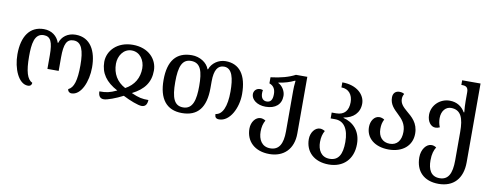

<svg xmlns="http://www.w3.org/2000/svg" viewBox="-77 -1170 4692 1831"><g transform="rotate(10 2269.5 -254.0)"><path d="M203 10C227 10 240 -5 240 -24C189 -48 166 -122 166 -268C166 -386 178 -491 270 -491C336 -491 359 -441 359 -311V-180H468V-311C468 -441 492 -491 559 -491C636 -491 663 -412 663 -268C663 -122 640 -48 588 -25C588 -5 603 10 625 10C717 10 776 -129 776 -268C776 -425 713 -548 569 -548C491 -548 436 -504 417 -442H413C392 -504 338 -548 261 -548C126 -548 53 -443 53 -268C53 -132 111 10 203 10Z M938 12C971 12 1054 -19 1121 -54C1188 -19 1271 12 1304 12C1343 12 1357 -15 1359 -55C1297 -55 1267 -60 1192 -93C1307 -151 1362 -227 1362 -340C1362 -451 1274 -548 1123 -548C972 -548 881 -449 881 -340C882 -231 937 -153 1051 -93C983 -61 950 -55 884 -55C885 -11 902 12 938 12ZM1121 -129C1037 -173 994 -248 994 -342C994 -417 1041 -493 1121 -493C1202 -493 1249 -419 1249 -342C1249 -250 1206 -175 1121 -129Z M1694 12C1847 12 1922 -81 1922 -270V-334C1922 -447 1955 -494 2015 -494C2095 -494 2116 -396 2116 -269C2116 -126 2079 -41 2012 -35C2012 -6 2022 10 2054 10C2158 10 2229 -131 2229 -265C2229 -452 2154 -548 2021 -548C1952 -548 1889 -504 1868 -442H1863C1842 -504 1771 -548 1694 -548C1544 -548 1468 -455 1468 -269C1468 -86 1545 12 1694 12ZM1696 -43C1610 -43 1581 -116 1581 -269C1581 -419 1610 -493 1696 -493C1790 -493 1813 -410 1813 -270C1813 -138 1791 -43 1696 -43Z M2583 252C2722 252 2813 164 2813 13V-536H2703C2643 -504 2563 -482 2468 -471V-412C2511 -397 2528 -364 2528 -318C2528 -263 2510 -237 2471 -237C2438 -237 2415 -260 2415 -308C2415 -318 2416 -328 2418 -338C2409 -341 2399 -343 2392 -343C2350 -343 2330 -312 2330 -284C2330 -233 2385 -186 2470 -186C2565 -186 2621 -235 2621 -317C2621 -366 2587 -414 2551 -430V-434C2610 -442 2660 -458 2703 -479H2709C2704 -436 2703 -407 2703 -381V12C2703 133 2667 197 2582 197C2499 197 2465 130 2465 55C2465 10 2474 -25 2492 -56C2475 -66 2459 -71 2444 -71C2395 -71 2355 -18 2355 46C2355 168 2441 252 2583 252Z M3158 252C3297 252 3391 163 3391 14C3391 -116 3313 -187 3221 -210V-214C3313 -228 3373 -286 3373 -375C3373 -459 3295 -542 3151 -542V-493C3223 -493 3262 -440 3262 -369C3262 -290 3225 -241 3144 -241H3101V-184H3144C3230 -184 3278 -113 3278 14C3278 133 3243 197 3157 197C3074 197 3040 130 3040 55C3040 10 3049 -25 3067 -56C3050 -66 3034 -71 3019 -71C2970 -71 2930 -17 2930 46C2930 168 3016 252 3158 252Z M3697 12C3827 12 3920 -61 3920 -180C3920 -285 3857 -334 3805 -378C3769 -409 3737 -439 3737 -485C3737 -504 3742 -521 3751 -535C3741 -543 3725 -548 3704 -548C3666 -548 3642 -524 3642 -483C3642 -415 3684 -376 3726 -336C3767 -297 3807 -255 3807 -178C3807 -95 3768 -44 3697 -44C3627 -44 3585 -93 3585 -168C3585 -206 3590 -231 3606 -262C3590 -272 3573 -277 3558 -277C3507 -277 3475 -224 3475 -167C3475 -61 3561 12 3697 12Z M4222 252C4365 252 4451 162 4451 3V-760H4273V-715H4281C4316 -715 4340 -705 4340 -657V-572C4340 -539 4342 -495 4346 -462H4340C4311 -513 4261 -548 4191 -548C4095 -548 4019 -472 4019 -382C4019 -317 4055 -271 4099 -271C4112 -271 4126 -274 4141 -281C4129 -310 4124 -338 4124 -368C4124 -438 4165 -482 4215 -482C4312 -482 4340 -404 4340 -272V4C4340 132 4306 197 4222 197C4136 197 4108 129 4108 44C4108 -18 4121 -55 4140 -86C4123 -97 4108 -101 4093 -101C4043 -101 3998 -43 3998 34C3998 168 4079 252 4222 252Z"/></g></svg>

Font: Noto Serif Georgian Medium
Style: Regular
Weight: 500
Designer: Monotype Design Team, Akaki Razmadze
Foundry: Google LLC
Version: Version 2.003